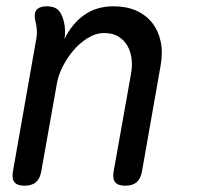

<svg xmlns="http://www.w3.org/2000/svg" viewBox="-20 -580 640 610"><path d="M129 -560Q152 -560 164 -549Q176 -538 182 -515Q186 -501 186.5 -485.5Q187 -470 185 -456Q208 -504 247 -532Q286 -560 341 -560Q381 -560 412 -546.5Q443 -533 463 -508Q483 -483 490.5 -448Q498 -413 490 -370L431 -35Q427 -12 414 -1Q401 10 378 10Q355 10 346 -1Q337 -12 341 -35L396 -344Q401 -370 398 -393.5Q395 -417 384.5 -435Q374 -453 356 -464Q338 -475 311 -475Q284 -475 258.5 -459Q233 -443 213 -419.5Q193 -396 179 -368Q165 -340 161 -316L111 -35Q107 -12 94 -1Q81 10 58 10Q35 10 26 -1Q17 -12 21 -35L95 -455Q98 -470 97 -485Q96 -500 92 -515Q87 -538 96.5 -549Q106 -560 129 -560Z"/></svg>

Font: Maple Mono NL
Style: Italic
Weight: 400
Italic angle: -10°
Monospace: yes
Designer: subframe7536
Version: Version 7.000